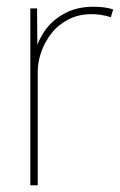

<svg xmlns="http://www.w3.org/2000/svg" viewBox="-20 -550 356 570"><path d="M70 0V-525H90L91 -398L85 -396Q92 -429 113.5 -459.5Q135 -490 171.5 -510Q208 -530 258 -530Q275 -530 289.5 -528Q304 -526 316 -522L309 -499Q293 -504 278.5 -506Q264 -508 253 -508Q213 -508 182.5 -492Q152 -476 132 -450Q112 -424 102 -394.5Q92 -365 92 -338V0Z"/></svg>

Font: Mach Thin
Style: Regular
Weight: 250
Version: Version 1.002